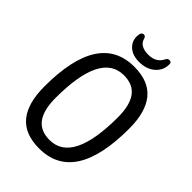

<svg xmlns="http://www.w3.org/2000/svg" viewBox="-254 -980 1092 1092"><g transform="rotate(45 292.0 -434.0)"><path d="M274 6Q158 6 102 -62Q46 -130 46 -265Q46 -706 329 -706Q445 -706 501 -638Q557 -570 557 -436Q557 6 274 6ZM282 -70Q466 -70 466 -437Q466 -533 430.5 -581.5Q395 -630 321 -630Q137 -630 137 -264Q137 -167 172.5 -118.5Q208 -70 282 -70ZM328 -744Q276 -744 246 -770.5Q216 -797 216 -837Q216 -857 221.5 -865.5Q227 -874 238 -874Q251 -874 255 -858Q261 -834 282 -822Q303 -810 335 -810Q398 -810 422 -858Q426 -866 430.5 -870Q435 -874 445 -874Q460 -874 460 -856Q460 -807 423 -775.5Q386 -744 328 -744Z"/></g></svg>

Font: Asap Condensed Condensed Regular
Style: Italic
Weight: 400
Width: 3
Italic angle: -6°
Designer: Pablo Cosgaya
Foundry: Omnibus-Type
Version: Version 3.001; ttfautohint (v1.8.4.7-5d5b)